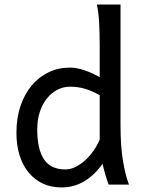

<svg xmlns="http://www.w3.org/2000/svg" viewBox="-20 -801 621 833"><path d="M412.6 -388.2Q394.5 -397.9 378.9 -404.8Q363.3 -411.6 348.1 -416Q333 -420.4 317.4 -422.6Q301.8 -424.8 283.2 -424.8Q255.4 -424.8 230 -412.1Q204.6 -399.4 184.8 -375.5Q165 -351.6 153.3 -317.1Q141.6 -282.7 141.6 -239.3Q141.6 -153.8 170.7 -109.9Q199.7 -65.9 263.7 -65.9Q286.1 -65.9 308.3 -77.1Q330.6 -88.4 350.3 -106.4Q370.1 -124.5 386.2 -147.7Q402.3 -170.9 412.6 -195.3ZM502.9 -258.8Q502.9 -166.5 513.4 -103.8Q523.9 -41 539.6 0H451.7Q446.3 -12.7 438.7 -37.8Q431.2 -63 424.8 -90.3Q389.6 -40.5 345.2 -14.2Q300.8 12.2 246.6 12.2Q201.7 12.2 165.8 -4.6Q129.9 -21.5 104.2 -52.5Q78.6 -83.5 64.9 -127.2Q51.3 -170.9 51.3 -224.6Q51.3 -289.6 69.1 -341.8Q86.9 -394 118.2 -430.9Q149.4 -467.8 191.7 -487.8Q233.9 -507.8 283.2 -507.8Q298.8 -507.8 315.7 -504.4Q332.5 -501 349.4 -495.1Q366.2 -489.3 382.3 -481.7Q398.4 -474.1 412.6 -466.3V-603Q412.6 -662.1 409.9 -706.3Q407.2 -750.5 400.4 -781.2H502.9Z"/></svg>

Font: Andika Compact
Style: Regular
Weight: 400
Designer: Victor Gaultney, Annie Olsen, Julie Remington, Don Collingsworth, Eric Hays, Becca Hirsbrunner
Foundry: SIL International
Version: Version 5.000 ; LnSpcTght